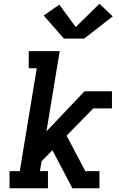

<svg xmlns="http://www.w3.org/2000/svg" viewBox="-20 -1009 640 1029"><path d="M31 0V-92H86L177 -643H134V-735H300L229 -305L433 -520H580V-428H480L337 -282L437 -92H513V0H368L261 -204L203 -145L194 -92H237V0ZM323 -802 214 -926 298 -984 386 -864 513 -989 584 -921 431 -802Z"/></svg>

Font: Iosevka Etoile SmBdObl
Style: Regular
Weight: 600
Italic angle: -9°
Designer: Belleve Invis
Foundry: Belleve Invis
Version: Version 15.5.2; ttfautohint (v1.8.4)